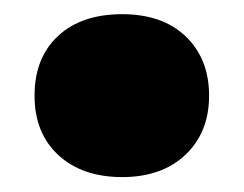

<svg xmlns="http://www.w3.org/2000/svg" viewBox="-20 -234 336 264"><path d="M148 9.5Q93 9.5 60.2 -20.8Q27.5 -51 27.5 -102.5Q27.5 -154.5 59.8 -184.5Q92 -214.5 148 -214.5Q203.5 -214.5 235.5 -183.8Q267.5 -153 267.5 -102.5Q267.5 -52 235 -21.2Q202.5 9.5 148 9.5Z"/></svg>

Font: Encode Sans SC ExtraBold
Style: Regular
Weight: 800
Version: Version 3.002